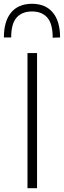

<svg xmlns="http://www.w3.org/2000/svg" viewBox="-40 -993 336 1013"><path d="M105 0V-713H155.5V0ZM238 -794Q238 -868 209.5 -900.2Q181 -932.5 129 -932.5Q76.5 -932.5 47.8 -900.5Q19 -868.5 19 -795.5H-19.5Q-19.5 -881 18.8 -927Q57 -973 129 -973Q200 -973 238.5 -927Q277 -881 277 -795.5Z"/></svg>

Font: Heraclito ExtraLight
Style: Regular
Weight: 200
Designer: Kostas Bartsokas (font) & Cristiano Sobral (main changes)
Foundry: Kostas Bartsokas (font) & Cristiano Sobral (main changes)
Version: Version 1.00;July 8, 2020;FontCreator 13.0.0.2655 64-bit